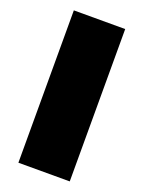

<svg xmlns="http://www.w3.org/2000/svg" viewBox="-135 -764 620 829"><g transform="rotate(20 175.0 -350.0)"><path d="M57 -700H293V0H57Z"/></g></svg>

Font: AtCorfu Sans
Style: AtCorfu Sans Black
Weight: 900
Designer: Kostas Teopoulos
Foundry: Kostas Teopoulos
Version: Version 1.00 July 8, 2025, initial release